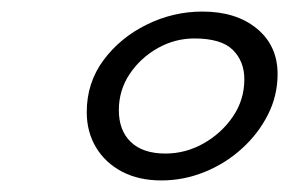

<svg xmlns="http://www.w3.org/2000/svg" viewBox="-20 -766 500 332"><path d="M259 -454Q220 -454 191 -469.2Q162 -484.5 146 -511.2Q130 -538 130 -572Q130 -623 159 -662Q188 -701 233.8 -723.5Q279.5 -746 330 -746Q388.5 -746 424.2 -716.5Q460 -687 460 -638Q460 -600.5 443.2 -567.5Q426.5 -534.5 398 -508.8Q369.5 -483 333.5 -468.5Q297.5 -454 259 -454ZM266 -500.5Q301 -500.5 332 -518Q363 -535.5 382.8 -564.5Q402.5 -593.5 402.5 -629Q402.5 -660 382.5 -679.8Q362.5 -699.5 316 -699.5Q282.5 -699.5 252.8 -682.8Q223 -666 204.2 -638Q185.5 -610 185.5 -575.5Q185.5 -540.5 206.2 -520.5Q227 -500.5 266 -500.5Z"/></svg>

Font: Grandstander Thin ExtraLight
Style: Italic
Weight: 250
Italic angle: -15°
Version: Version 1.200